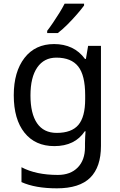

<svg xmlns="http://www.w3.org/2000/svg" viewBox="-20 -786 655 1046"><path d="M275 -546Q328 -546 370.5 -526Q413 -506 443 -465H448L460 -536H530V9Q530 124 471.5 182Q413 240 290 240Q172 240 97 206V125Q176 167 295 167Q364 167 403.5 126.5Q443 86 443 16V-5Q443 -17 444 -39.5Q445 -62 446 -71H442Q388 10 276 10Q172 10 113.5 -63Q55 -136 55 -267Q55 -395 113.5 -470.5Q172 -546 275 -546ZM287 -472Q220 -472 183 -418.5Q146 -365 146 -266Q146 -167 182 -114.5Q218 -62 289 -62Q370 -62 407 -105.5Q444 -149 444 -246V-267Q444 -376 406 -424Q368 -472 287 -472ZM438 -766V-756Q425 -738 400.5 -709.5Q376 -681 347.5 -652.5Q319 -624 295 -606H237V-618Q251 -636 269 -662.5Q287 -689 304 -716.5Q321 -744 332 -766Z"/></svg>

Font: BC Sans
Style: Regular
Weight: 400
Designer: Monotype Design Team
Province of B.C.
Foundry: Monotype Imaging Inc.
Version: Version 2.000;GOOG;noto-source:20170915:90ef993387c0